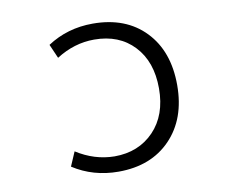

<svg xmlns="http://www.w3.org/2000/svg" viewBox="-81 -846 1162 963"><g transform="rotate(-10 500.0 -365.0)"><path d="M441.4 -662.1Q339.8 -662.1 248 -603.5L216.8 -674.8Q319.3 -742.2 448.2 -742.2Q616.2 -742.2 714.4 -640.1Q812.5 -538.1 812.5 -365.2Q812.5 -193.4 713.4 -90.8Q614.3 11.7 448.2 11.7Q319.3 11.7 216.8 -54.7L248 -127Q339.8 -68.4 441.4 -67.4Q564.5 -67.4 642.1 -147.9Q719.7 -228.5 719.7 -364.7Q719.7 -501 644 -581.5Q568.4 -662.1 441.4 -662.1Z"/></g></svg>

Font: Gen Shin Gothic Monospace Regular
Style: Regular
Weight: 400
Designer: [Source Han Sans]
Ryoko NISHIZUKA  (kana & ideographs); Paul D. Hunt (Latin, Greek & Cyrillic); Wenlong ZHANG  (bopomofo
Version: Version 1.002.20150607